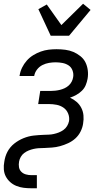

<svg xmlns="http://www.w3.org/2000/svg" viewBox="-27 -791 547 1026"><path d="M140 215Q119 215 99 212.5Q79 210 60.5 202.5Q42 195 27.5 182Q13 169 4 152Q-5 135 -6.5 114Q-8 93 -4 73Q-2 59 2 46Q6 33 12.5 20.5Q19 8 28.5 -3.5Q38 -15 49.5 -24Q61 -33 73 -40Q85 -47 98.5 -52.5Q112 -58 125.5 -61.5Q139 -65 152.5 -66.5Q166 -68 179.5 -69Q193 -70 206.5 -70.5Q220 -71 233.5 -71.5Q247 -72 260.5 -75Q274 -78 287 -83Q300 -88 312 -96.5Q324 -105 331.5 -117.5Q339 -130 342 -144Q345 -165 337 -184.5Q329 -204 312.5 -215.5Q296 -227 275.5 -231Q255 -235 233 -235H177L188 -305H244Q256 -305 269 -306.5Q282 -308 294 -311Q306 -314 318 -319.5Q330 -325 340 -334Q350 -343 356 -354.5Q362 -366 364 -379Q367 -397 360.5 -414.5Q354 -432 339.5 -441.5Q325 -451 307 -454.5Q289 -458 270 -458Q253 -458 235 -455Q217 -452 200 -443.5Q183 -435 171 -419.5Q159 -404 156 -386L155 -385H77L78 -388Q81 -409 91 -429.5Q101 -450 116 -467Q131 -484 150.5 -496Q170 -508 191 -515.5Q212 -523 233 -525.5Q254 -528 275 -528Q299 -528 322 -525Q345 -522 365 -513.5Q385 -505 402.5 -491Q420 -477 429.5 -458Q439 -439 442 -416Q445 -393 441 -370Q438 -353 431 -336Q424 -319 410.5 -306Q397 -293 381 -284Q365 -275 347 -269Q367 -260 382.5 -246.5Q398 -233 407.5 -214.5Q417 -196 419 -174.5Q421 -153 417 -130Q414 -109 403.5 -88Q393 -67 376 -51.5Q359 -36 337.5 -26Q316 -16 294 -10Q272 -4 250.5 -2.5Q229 -1 208 0H205Q192 0 178.5 1Q165 2 152 5Q139 8 126.5 13Q114 18 102.5 26.5Q91 35 84 47.5Q77 60 75 72Q72 88 74.5 102.5Q77 117 87 127Q97 137 111.5 141Q126 145 141 145H170V215ZM244 -600 178 -742 223 -767 301 -657 417 -771 457 -738 342 -600Z"/></svg>

Font: Iosevka Custom
Style: Italic
Weight: 400
Italic angle: -9°
Monospace: yes
Designer: Belleve Invis
Foundry: Belleve Invis
Version: Version 30.3.3; ttfautohint (v1.8.3)